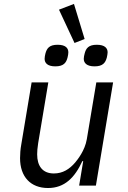

<svg xmlns="http://www.w3.org/2000/svg" viewBox="-20 -928 640 960"><path d="M375.7 0H459.5L545.5 -516H461.6L414.1 -232.2C404.5 -174.7 367.5 -129.6 356.2 -115.8C327.4 -82 293.7 -60.7 249.3 -60.7C192.5 -60.7 165.8 -98.4 165.8 -156.2C165.8 -168.7 166.9 -188.6 170.8 -212L221.6 -516H138.1L86.6 -207C82 -182.2 80.3 -157.7 80.3 -137.1C80.3 -44 133.2 12.1 220.2 12.1C303.3 12.1 353.7 -40.1 391.7 -122.2H396ZM203.1 -633.9C203.1 -614 216.3 -596.2 256.7 -596.2C297.9 -596.2 311.1 -614 317.8 -640.6C320 -648.8 321.7 -659.8 321.7 -666.5C321.7 -686.8 308.6 -704.2 268.1 -704.2C226.9 -704.2 214.1 -686.8 207 -659.8C204.9 -652 203.1 -641 203.1 -633.9ZM274.9 -879.6 352.6 -713.1 403.1 -733 349.8 -908.4ZM398.8 -633.9C398.8 -614 412.6 -596.2 452.8 -596.2C494 -596.2 507.1 -614 514.2 -640.6C516 -648.8 518.1 -659.8 518.1 -666.5C518.1 -686.8 504.3 -704.2 464.1 -704.2C422.9 -704.2 409.8 -686.8 403.1 -659.8C400.9 -652 398.8 -641 398.8 -633.9Z"/></svg>

Font: Margiela Mono Italic Text It
Style: Regular
Weight: 400
Designer: Mike Abbink, Paul van der Laan, Pieter van Rosmalen
Foundry: Bold Monday
Version: Version 2.003 2021